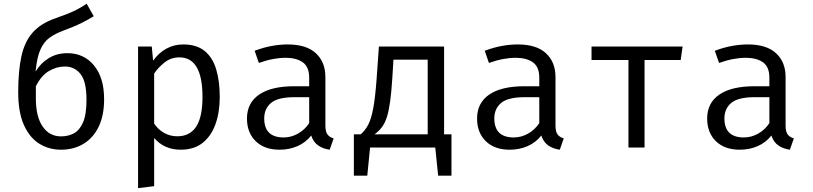

<svg xmlns="http://www.w3.org/2000/svg" viewBox="-20 -789 4348 1027"><path d="M443.6 -769.2 481.5 -702.1Q453.8 -685.1 415.6 -665.9Q377.4 -646.7 317.4 -624.6Q275.4 -609.2 245.1 -587.4Q214.9 -565.6 196.2 -523.8Q177.4 -482.1 170.3 -406.2Q196.9 -450.8 240.5 -477.7Q284.1 -504.6 340.5 -504.6Q428.7 -504.6 482.8 -439Q536.9 -373.3 536.9 -257.9Q536.9 -171.3 507.7 -111Q478.5 -50.8 426.4 -19.5Q374.4 11.8 306.7 11.8Q242.1 11.8 190.3 -20.3Q138.5 -52.3 107.9 -120.5Q77.4 -188.7 77.4 -295.9Q77.4 -408.2 94.1 -486.2Q110.8 -564.1 153.6 -613.6Q196.4 -663.1 275.4 -690.8Q314.9 -704.6 343.1 -715.9Q371.3 -727.2 394.9 -739.7Q418.5 -752.3 443.6 -769.2ZM171.8 -262.1Q171.8 -164.6 208.2 -112.1Q244.6 -59.5 306.7 -59.5Q344.1 -59.5 374.9 -75.6Q405.6 -91.8 424.1 -134.1Q442.6 -176.4 442.6 -254.9Q442.6 -353.3 410.5 -393.3Q378.5 -433.3 326.7 -433.3Q283.6 -433.3 242.1 -409.2Q200.5 -385.1 171.8 -327.2Z M960 -551.3Q1031.8 -551.3 1074.6 -516.4Q1117.4 -481.5 1136.4 -418.2Q1155.4 -354.9 1155.4 -270.3Q1155.4 -188.7 1132.6 -124.9Q1109.7 -61 1063.6 -24.6Q1017.4 11.8 947.2 11.8Q858.5 11.8 804.6 -50.8V206.7L718.5 217.4V-540H791.8L799 -464.6Q828.7 -506.2 869.7 -528.7Q910.8 -551.3 960 -551.3ZM939.5 -482.1Q894.9 -482.1 860.5 -455.1Q826.2 -428.2 804.6 -395.4V-127.7Q825.6 -96.4 857.7 -78.2Q889.7 -60 928.2 -60Q995.4 -60 1029.2 -111.3Q1063.1 -162.6 1063.1 -270.8Q1063.1 -482.1 939.5 -482.1Z M1720.5 -117.9Q1720.5 -85.1 1731.3 -70.3Q1742.1 -55.4 1764.6 -48.7L1743.6 11.8Q1708.7 7.2 1682.6 -10.5Q1656.4 -28.2 1644.6 -64.1Q1615.4 -26.7 1571.5 -7.4Q1527.7 11.8 1475.4 11.8Q1394.4 11.8 1347.7 -33.8Q1301 -79.5 1301 -154.9Q1301 -238.5 1366.2 -283.1Q1431.3 -327.7 1554.4 -327.7H1633.8V-372.8Q1633.8 -431.3 1599.7 -455.6Q1565.6 -480 1505.1 -480Q1478.5 -480 1442.6 -473.6Q1406.7 -467.2 1364.6 -452.3L1342.1 -517.4Q1391.3 -535.9 1435.1 -543.6Q1479 -551.3 1518.5 -551.3Q1619 -551.3 1669.7 -504.1Q1720.5 -456.9 1720.5 -376.9ZM1497.4 -53.8Q1537.4 -53.8 1573.6 -74.1Q1609.7 -94.4 1633.8 -130.3V-269.2H1555.9Q1466.7 -269.2 1430 -238.5Q1393.3 -207.7 1393.3 -155.9Q1393.3 -53.8 1497.4 -53.8Z M1872.8 -70.3H1909.2Q1933.8 -91.3 1950 -122.8Q1966.2 -154.4 1976.7 -211.3Q1987.2 -268.2 1994.4 -365.6L2006.7 -540H2355.4V-70.3H2394.9V150.8H2323.6L2308.2 0H1959.5L1944.6 150.8H1872.8ZM2267.7 -469.7H2084.6L2078.5 -371.8Q2073.8 -296.9 2066.9 -246.7Q2060 -196.4 2049.5 -163.3Q2039 -130.3 2022.8 -108.7Q2006.7 -87.2 1983.1 -70.3H2267.7Z M2951.3 -117.9Q2951.3 -85.1 2962.1 -70.3Q2972.8 -55.4 2995.4 -48.7L2974.4 11.8Q2939.5 7.2 2913.3 -10.5Q2887.2 -28.2 2875.4 -64.1Q2846.2 -26.7 2802.3 -7.4Q2758.5 11.8 2706.2 11.8Q2625.1 11.8 2578.5 -33.8Q2531.8 -79.5 2531.8 -154.9Q2531.8 -238.5 2596.9 -283.1Q2662.1 -327.7 2785.1 -327.7H2864.6V-372.8Q2864.6 -431.3 2830.5 -455.6Q2796.4 -480 2735.9 -480Q2709.2 -480 2673.3 -473.6Q2637.4 -467.2 2595.4 -452.3L2572.8 -517.4Q2622.1 -535.9 2665.9 -543.6Q2709.7 -551.3 2749.2 -551.3Q2849.7 -551.3 2900.5 -504.1Q2951.3 -456.9 2951.3 -376.9ZM2728.2 -53.8Q2768.2 -53.8 2804.4 -74.1Q2840.5 -94.4 2864.6 -130.3V-269.2H2786.7Q2697.4 -269.2 2660.8 -238.5Q2624.1 -207.7 2624.1 -155.9Q2624.1 -53.8 2728.2 -53.8Z M3631.3 -540 3621 -468.2H3427.7V0H3341.5V-468.2H3144.1V-540Z M4182.1 -117.9Q4182.1 -85.1 4192.8 -70.3Q4203.6 -55.4 4226.2 -48.7L4205.1 11.8Q4170.3 7.2 4144.1 -10.5Q4117.9 -28.2 4106.2 -64.1Q4076.9 -26.7 4033.1 -7.4Q3989.2 11.8 3936.9 11.8Q3855.9 11.8 3809.2 -33.8Q3762.6 -79.5 3762.6 -154.9Q3762.6 -238.5 3827.7 -283.1Q3892.8 -327.7 4015.9 -327.7H4095.4V-372.8Q4095.4 -431.3 4061.3 -455.6Q4027.2 -480 3966.7 -480Q3940 -480 3904.1 -473.6Q3868.2 -467.2 3826.2 -452.3L3803.6 -517.4Q3852.8 -535.9 3896.7 -543.6Q3940.5 -551.3 3980 -551.3Q4080.5 -551.3 4131.3 -504.1Q4182.1 -456.9 4182.1 -376.9ZM3959 -53.8Q3999 -53.8 4035.1 -74.1Q4071.3 -94.4 4095.4 -130.3V-269.2H4017.4Q3928.2 -269.2 3891.5 -238.5Q3854.9 -207.7 3854.9 -155.9Q3854.9 -53.8 3959 -53.8Z"/></svg>

Font: FiraCode Nerd Font
Style: Regular
Weight: 400
Designer: Carrois Corporate, Edenspiekermann AG, Nikita Prokopov
Foundry: Carrois Corporate, Edenspiekermann AG, Nikita Prokopov
Version: Version 6.002;Nerd Fonts 2.1.0